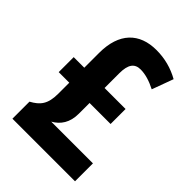

<svg xmlns="http://www.w3.org/2000/svg" viewBox="-211 -824 924 924"><g transform="rotate(45 251.5 -362.0)"><path d="M301 -724C185 -724 115 -655 115 -519V-418H43V-316H115V-241C115 -171 92 -142 44 -116V0H470V-122H186C227 -145 253 -183 253 -242V-316H396V-418H253V-518C253 -579 273 -604 313 -604C344 -604 379 -594 418 -574L458 -683C410 -710 358 -724 301 -724Z"/></g></svg>

Font: Noto Sans Lao UI Cond
Style: Bold
Weight: 700
Width: 3
Designer: Monotype Design Team
Foundry: Monotype Imaging Inc.
Version: Version 2.000